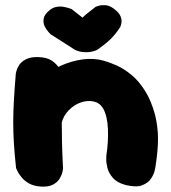

<svg xmlns="http://www.w3.org/2000/svg" viewBox="-20 -720 659 740"><path d="M464 -7Q431 -16 415 -34.5Q399 -53 394 -73Q389 -93 389.5 -107.5Q390 -122 390 -122Q398 -172 396 -222.5Q394 -273 377 -303Q364 -324 340.5 -329Q317 -334 291 -325Q265 -316 244 -294Q224 -273 217.5 -245.5Q211 -218 211 -192Q211 -166 209 -150Q208 -129 207.5 -119Q207 -109 207.5 -103Q208 -97 206 -86Q206 -86 205.5 -77.5Q205 -69 200 -57.5Q195 -46 181 -37Q167 -28 139 -26Q117 -25 99.5 -37.5Q82 -50 72 -62.5Q62 -75 62 -75Q53 -87 51 -99.5Q49 -112 49.5 -131.5Q50 -151 48 -183Q42 -223 41 -248Q40 -273 43.5 -291Q47 -309 56 -326.5Q65 -344 81 -368Q104 -396 138.5 -422Q173 -448 214 -466.5Q255 -485 298 -491Q341 -497 380 -486Q402 -480 430 -467.5Q458 -455 486.5 -431.5Q515 -408 539 -370Q563 -332 578 -276Q589 -229 589 -185Q589 -141 579 -76Q579 -76 576 -62Q573 -48 562 -31.5Q551 -15 528 -6Q505 3 464 -7ZM136 -1Q109 -3 91 -13.5Q73 -24 62 -38Q51 -52 46.5 -62Q42 -72 42 -72Q36 -126 33.5 -168Q31 -210 31 -248.5Q31 -287 33.5 -332Q36 -377 41 -437Q41 -437 43.5 -447Q46 -457 54 -469.5Q62 -482 80 -491.5Q98 -501 128 -500Q161 -499 180 -486Q199 -473 208.5 -456.5Q218 -440 221 -427.5Q224 -415 224 -415Q221 -367 219.5 -328Q218 -289 218 -251Q218 -213 219 -169.5Q220 -126 223 -70Q223 -70 221 -59Q219 -48 211 -33.5Q203 -19 185.5 -9Q168 1 136 -1ZM255 -537 175 -588Q175 -588 167.5 -596Q160 -604 153 -617Q146 -630 148 -646.5Q150 -663 169 -679Q183 -691 198 -693.5Q213 -696 226 -693.5Q239 -691 247.5 -688Q256 -685 256 -685L298 -652Q309 -663 323.5 -674Q338 -685 349 -694Q349 -694 359.5 -697.5Q370 -701 386 -700Q402 -699 418 -687Q436 -674 442.5 -661.5Q449 -649 448.5 -638.5Q448 -628 445.5 -621.5Q443 -615 443 -615Q431 -597 420 -584Q409 -571 395 -559Q381 -547 359 -531Q350 -524 331.5 -520.5Q313 -517 292 -520.5Q271 -524 255 -537Z"/></svg>

Font: Sour Gummy Black
Style: Regular
Weight: 900
Designer: Stefie Justprince
Foundry: Eifetstype
Version: Version 1.000